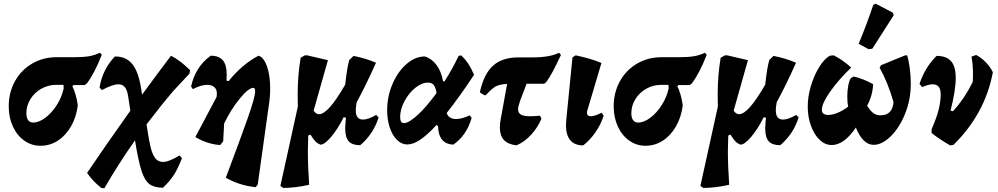

<svg xmlns="http://www.w3.org/2000/svg" viewBox="-20 -774 5373 1034"><path d="M528 -479Q490 -381 448 -325L436 -316H375L370 -309Q390 -269 399 -207Q391 -143 362.5 -93.5Q334 -44 291.5 -16.5Q249 11 198 11Q150 11 111 -16.5Q72 -44 49.5 -92.5Q27 -141 27 -201Q27 -276 60.5 -336.5Q94 -397 153 -431.5Q212 -466 285 -466H382Q430 -466 461 -471.5Q492 -477 518 -490ZM322 -317H282Q240 -317 203 -296.5Q166 -276 144 -240.5Q122 -205 122 -164Q122 -140 131.5 -127Q141 -114 158 -114Q190 -114 224.5 -140Q259 -166 286 -208.5Q313 -251 323 -298Q323 -310 322 -317Z M915 -286Q850 -210 769 -104L772 -86Q782 -18 791.5 20.5Q801 59 816.5 78.5Q832 98 857 98Q890 98 947 63L960 78Q938 134 917 167Q896 200 858 237Q811 237 785 217.5Q759 198 742 145.5Q725 93 707 -18Q618 108 542 240L525 238Q500 217 483.5 200Q467 183 449 157Q540 22 682 -178L670 -256Q665 -289 652.5 -304.5Q640 -320 618 -320Q587 -320 529 -289L516 -303Q533 -402 599 -470Q661 -470 694.5 -426.5Q728 -383 742 -284L745 -264Q820 -367 901 -474Q926 -461 950 -443Q974 -425 1004 -396L1000 -377Z M1435 -298Q1435 -252 1428 -209L1368 220L1357 234Q1269 225 1196 183Q1273 -21 1313.5 -136Q1354 -251 1354 -281Q1354 -301 1344 -301Q1319 -301 1272 -244Q1225 -187 1187 -109L1182 -13L1166 7Q1098 3 1032 -36L1146 -251L1147 -257Q1148 -261 1148 -270Q1148 -293 1134 -305Q1120 -317 1096 -317Q1062 -317 1019 -294L1009 -308Q1033 -416 1115 -474Q1159 -474 1180 -449.5Q1201 -425 1201 -372Q1201 -357 1200 -349V-340L1211 -337Q1282 -426 1372 -474Q1400 -466 1417.5 -417.5Q1435 -369 1435 -298Z M2019 -141Q1990 -51 1920 8Q1877 8 1858 -13Q1839 -34 1839 -83Q1839 -93 1841 -119L1843 -140L1831 -143Q1799 -79 1763.5 -37Q1728 5 1706 5Q1688 -2 1677.5 -13.5Q1667 -25 1652 -49L1640 -44Q1638 8 1638 38Q1638 124 1645 221Q1572 238 1505 238L1490 227L1584 -200Q1583 -220 1583 -261Q1583 -368 1599 -463L1622 -476H1634L1746 -450L1669 -178Q1682 -159 1698 -159Q1723 -159 1757.5 -198Q1792 -237 1839 -318Q1849 -410 1861 -451L1884 -473Q1953 -459 2005 -436Q1944 -301 1901 -224L1899 -211Q1896 -195 1896 -180Q1896 -130 1935 -130Q1962 -130 2006 -155Z M2437 -133Q2468 -133 2510 -153L2520 -139Q2492 -43 2421 5Q2341 1 2339 -96L2330 -100Q2281 -47 2243 -21.5Q2205 4 2173 4Q2143 4 2118 -20.5Q2093 -45 2079 -87Q2065 -129 2065 -180Q2065 -254 2093.5 -321Q2122 -388 2169 -429Q2216 -470 2268 -470Q2306 -458 2331.5 -423Q2357 -388 2366 -336H2374Q2416 -402 2450 -473L2463 -476Q2504 -440 2533 -371Q2452 -249 2386 -166Q2390 -150 2403 -141.5Q2416 -133 2437 -133ZM2331 -273Q2326 -303 2316 -316Q2306 -329 2284 -329Q2251 -329 2216 -300.5Q2181 -272 2158 -228.5Q2135 -185 2135 -144Q2135 -111 2155 -111Q2182 -111 2230 -155.5Q2278 -200 2331 -273Z M3001 -478Q2974 -421 2957.5 -390Q2941 -359 2922 -332L2910 -323H2816L2782 -234Q2770 -200 2770 -186Q2770 -166 2785 -157Q2800 -148 2835 -148Q2857 -148 2888 -151L2896 -135Q2876 -87 2840 -48Q2804 -9 2761 9Q2715 3 2693.5 -20.5Q2672 -44 2672 -87Q2672 -109 2676 -129L2711 -322Q2670 -320 2648.5 -308Q2627 -296 2596 -261H2590L2567 -274L2565 -281Q2587 -378 2636.5 -421.5Q2686 -465 2772 -465H2848Q2942 -465 2991 -490Z M3028 -100Q3028 -110 3030 -132L3063 -465L3080 -476Q3162 -459 3219 -435L3144 -182Q3141 -173 3141 -167Q3141 -148 3162 -148Q3183 -148 3220 -167L3231 -151Q3216 -104 3187 -62Q3158 -20 3121 9Q3075 9 3051.5 -18.5Q3028 -46 3028 -100Z M3786 -479Q3748 -381 3706 -325L3694 -316H3633L3628 -309Q3648 -269 3657 -207Q3649 -143 3620.5 -93.5Q3592 -44 3549.5 -16.5Q3507 11 3456 11Q3408 11 3369 -16.5Q3330 -44 3307.5 -92.5Q3285 -141 3285 -201Q3285 -276 3318.5 -336.5Q3352 -397 3411 -431.5Q3470 -466 3543 -466H3640Q3688 -466 3719 -471.5Q3750 -477 3776 -490ZM3580 -317H3540Q3498 -317 3461 -296.5Q3424 -276 3402 -240.5Q3380 -205 3380 -164Q3380 -140 3389.5 -127Q3399 -114 3416 -114Q3448 -114 3482.5 -140Q3517 -166 3544 -208.5Q3571 -251 3581 -298Q3581 -310 3580 -317Z M4281 -141Q4252 -51 4182 8Q4139 8 4120 -13Q4101 -34 4101 -83Q4101 -93 4103 -119L4105 -140L4093 -143Q4061 -79 4025.5 -37Q3990 5 3968 5Q3950 -2 3939.5 -13.5Q3929 -25 3914 -49L3902 -44Q3900 8 3900 38Q3900 124 3907 221Q3834 238 3767 238L3752 227L3846 -200Q3845 -220 3845 -261Q3845 -368 3861 -463L3884 -476H3896L4008 -450L3931 -178Q3944 -159 3960 -159Q3985 -159 4019.5 -198Q4054 -237 4101 -318Q4111 -410 4123 -451L4146 -473Q4215 -459 4267 -436Q4206 -301 4163 -224L4161 -211Q4158 -195 4158 -180Q4158 -130 4197 -130Q4224 -130 4268 -155Z M4885 -322Q4885 -238 4854.5 -162Q4824 -86 4777 -40Q4730 6 4685 6Q4627 6 4589 -87Q4526 7 4459 7Q4423 7 4393.5 -21.5Q4364 -50 4347 -97.5Q4330 -145 4330 -200Q4330 -254 4347 -311Q4364 -368 4391.5 -412.5Q4419 -457 4449 -474L4470 -476Q4521 -450 4564 -410Q4496 -345 4451 -281Q4406 -217 4406 -183Q4406 -155 4441 -155Q4463 -155 4492 -167Q4521 -179 4548 -200Q4543 -220 4543 -254Q4543 -284 4548 -311.5Q4553 -339 4562 -353L4578 -362Q4629 -350 4682 -321Q4680 -261 4650 -205Q4666 -178 4682.5 -165.5Q4699 -153 4722 -153Q4786 -153 4792 -224Q4763 -326 4717 -410L4725 -423L4855 -476H4865Q4874 -449 4879.5 -406.5Q4885 -364 4885 -322ZM4678 -512 4658 -509 4604 -538Q4645 -635 4683 -748L4696 -754L4788 -706L4793 -692Z M5327 -385Q5285 -161 5115 6L5097 9Q5036 -26 4997 -58V-78Q5023 -137 5034.5 -181.5Q5046 -226 5046 -266Q5046 -320 5003 -320Q4981 -320 4946 -305L4932 -322Q4961 -411 5024 -473Q5077 -473 5102 -444.5Q5127 -416 5127 -354Q5127 -287 5099 -178L5112 -175Q5174 -242 5219 -334Q5220 -346 5220 -371Q5220 -426 5212 -469L5237 -478Q5296 -446 5327 -385Z"/></svg>

Font: Alegreya ExtraBold
Style: Italic
Weight: 800
Italic angle: -7°
Designer: Juan Pablo del Peral
Foundry: Huerta Tipografica
Version: Version 2.007; ttfautohint (v1.6)